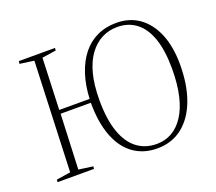

<svg xmlns="http://www.w3.org/2000/svg" viewBox="-125 -909 1230 1093"><g transform="rotate(-20 490.5 -362.0)"><path d="M202 -360 188 -27 275 -15 273 0H52L54 -15L139 -28L165 -695L79 -707L81 -723H300L299 -708L214 -695L202 -383H386Q390 -465 411.5 -530.5Q433 -596 470 -642.5Q507 -689 559 -713.5Q611 -738 676 -738Q756 -738 814.5 -696Q873 -654 905 -576.5Q937 -499 937 -391Q937 -268 903 -177Q869 -86 805.5 -36Q742 14 653 14Q570 14 509.5 -29.5Q449 -73 417 -157Q385 -241 385 -360ZM436 -357Q436 -240 463 -163.5Q490 -87 540 -49Q590 -11 659 -11Q709 -11 750 -34Q791 -57 822 -103.5Q853 -150 869.5 -220.5Q886 -291 886 -384Q886 -495 860.5 -568Q835 -641 787 -677.5Q739 -714 673 -714Q622 -714 579 -692Q536 -670 503.5 -626Q471 -582 453.5 -515Q436 -448 436 -357Z"/></g></svg>

Font: Literata 60pt ExtraLight
Style: Italic
Weight: 250
Italic angle: -2°
Designer: Latin by Veronika Burian and Jose Scaglione. Greek by Irene Vlachou. Cyrillic by Vera Evstafieva
Foundry: TypeTogether
Version: Version 3.103;gftools[0.9.29]